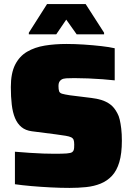

<svg xmlns="http://www.w3.org/2000/svg" viewBox="-20 -911 649 939"><path d="M320 8Q277 8 228 5.5Q179 3 133 -1Q87 -5 53 -10V-169Q90 -166 125.5 -163.5Q161 -161 192.5 -160Q224 -159 246 -159Q286 -159 306 -160.5Q326 -162 333 -167Q338 -171 340 -176Q342 -181 342.5 -188Q343 -195 343 -204Q343 -219 340 -227Q337 -235 328 -239.5Q319 -244 301 -247Q283 -250 253 -254L136 -269Q105 -273 85 -289.5Q65 -306 53.5 -333.5Q42 -361 37.5 -399.5Q33 -438 33 -485Q33 -553 54 -594.5Q75 -636 112.5 -658Q150 -680 199 -688Q248 -696 305 -696Q347 -696 391.5 -693Q436 -690 475.5 -685.5Q515 -681 541 -675V-518Q516 -521 481.5 -523.5Q447 -526 411 -527.5Q375 -529 343 -529Q319 -529 304 -528Q289 -527 281 -522Q273 -517 269.5 -509.5Q266 -502 266 -491Q266 -474 269 -465Q272 -456 284 -452.5Q296 -449 322 -445L427 -432Q453 -429 476 -422Q499 -415 519 -400.5Q539 -386 554 -357Q561 -345 565.5 -326Q570 -307 573 -281.5Q576 -256 576 -223Q576 -160 563.5 -118Q551 -76 527.5 -51Q504 -26 472 -13Q440 0 401.5 4Q363 8 320 8ZM121 -743V-751L210 -891H399L489 -751V-743H355L304 -815L255 -743Z"/></svg>

Font: Saira Thin Black
Style: Regular
Weight: 900
Version: Version 1.101